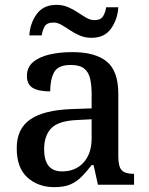

<svg xmlns="http://www.w3.org/2000/svg" viewBox="-20 -762 613 792"><path d="M204 10Q138 10 93.5 -29.5Q49 -69 49 -151Q49 -231 105 -269.5Q161 -308 275 -312L358 -315V-373Q358 -409 352 -436.5Q346 -464 327.5 -479Q309 -494 272 -494Q219 -494 203 -463.5Q187 -433 187 -385Q139 -385 115 -399.5Q91 -414 91 -449Q91 -484 116 -505.5Q141 -527 183.5 -537Q226 -547 278 -547Q373 -547 420.5 -508Q468 -469 468 -375V-117Q468 -75 482 -60Q496 -45 530 -45H533V0H384L366 -81H358Q337 -54 317 -33.5Q297 -13 271 -1.5Q245 10 204 10ZM236 -55Q292 -55 325 -92Q358 -129 358 -191V-270L300 -267Q222 -264 192 -233.5Q162 -203 162 -146Q162 -55 236 -55ZM358 -606Q331 -606 309 -615.5Q287 -625 268.5 -637.5Q250 -650 233.5 -659.5Q217 -669 201 -669Q173 -669 164 -652.5Q155 -636 152 -616H101Q104 -666 131.5 -704Q159 -742 213 -742Q239 -742 261 -732.5Q283 -723 301.5 -710.5Q320 -698 336.5 -688.5Q353 -679 369 -679Q396 -679 405.5 -695.5Q415 -712 418 -732H468Q465 -682 438 -644Q411 -606 358 -606Z"/></svg>

Font: Noto Serif Lao Medium
Style: Regular
Weight: 500
Designer: Monotype Design Team
Foundry: Monotype Imaging Inc.
Version: Version 2.003; ttfautohint (v1.8.4.7-5d5b)